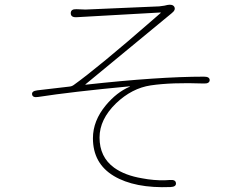

<svg xmlns="http://www.w3.org/2000/svg" viewBox="-20 -766 1040 814"><path d="M374 -180Q374 -254 429 -320Q475 -375 529 -398Q534 -400 529 -400Q284 -377 142 -355Q118 -351 116 -366Q114 -380 138 -383L275 -399Q285 -400 293 -406Q395 -479 629 -683L660 -710Q664 -713 659 -713L304 -693Q280 -692 280 -710Q280 -728 304 -727L330 -726Q342 -725 354 -726L655 -739Q666 -740 677 -742L690 -745Q712 -749 719 -737Q726 -724 708 -710L343 -409Q339 -406 344 -407Q652 -441 845 -441Q869 -441 869 -426Q868 -411 844 -412Q707 -417 619 -404Q539 -392 472 -328Q402 -260 402 -183Q402 -100 464 -55Q510 -22 583 -10Q595 -8 607 -6Q658 1 701 -3Q725 -5 726 11Q727 26 703 27Q551 33 462.5 -20Q374 -73 374 -180Z"/></svg>

Font: Resource Han Rounded JP ExtraLight
Style: Regular
Weight: 250
Designer: Cyano Hao (round all glyphs); Ryoko NISHIZUKA 西塚涼子 (kana, bopomofo & ideographs); Paul D. Hunt (Latin, Greek & Cyrillic)
Foundry: Cyano Hao
Version: 0.990